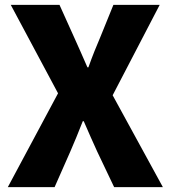

<svg xmlns="http://www.w3.org/2000/svg" viewBox="-20 -764 697 784"><path d="M12 0H203L267 -145C284 -184 300 -223 318 -269H322C342 -223 359 -184 377 -145L446 0H645L440 -375L632 -744H443L389 -611C374 -576 358 -537 341 -489H337C316 -537 299 -576 283 -611L223 -744H24L217 -383Z"/></svg>

Font: Noto Sans T Chinese Black
Style: Bold
Weight: 900
Designer: Ryoko NISHIZUKA (kana & ideographs); Paul D. Hunt (Latin, Greek & Cyrillic); Wenlong ZHANG (bopomofo); Sandoll Communica
Foundry: Adobe Systems Incorporated
Version: Version 1.000;PS 1;hotconv 1.0.78;makeotf.lib2.5.61930